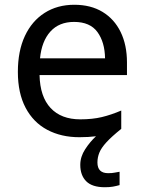

<svg xmlns="http://www.w3.org/2000/svg" viewBox="-20 -566 604 806"><path d="M389 116Q389 161 434 161Q451 161 462.5 158.5Q474 156 482 155V211Q468 215 454 217.5Q440 220 420 220Q367 220 342 195Q317 170 317 126Q317 92 337.5 60.5Q358 29 383 6Q352 10 313 10Q237 10 178.5 -21Q120 -52 87.5 -113.5Q55 -175 55 -264Q55 -352 84.5 -415Q114 -478 167.5 -512Q221 -546 292 -546Q361 -546 410.5 -516Q460 -486 486.5 -431.5Q513 -377 513 -304V-251H146Q148 -160 192.5 -112.5Q237 -65 317 -65Q368 -65 407.5 -74.5Q447 -84 489 -102V-25Q449 7 427 31Q405 55 397 75Q389 95 389 116ZM291 -474Q228 -474 191.5 -433.5Q155 -393 148 -321H421Q420 -389 389 -431.5Q358 -474 291 -474Z"/></svg>

Font: Noto Sans Avestan
Style: Regular
Weight: 400
Designer: Monotype Design Team
Foundry: Monotype Imaging Inc.
Version: Version 2.003; ttfautohint (v1.8.4.7-5d5b)